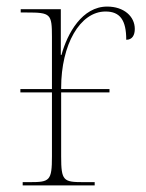

<svg xmlns="http://www.w3.org/2000/svg" viewBox="-20 -564 445 584"><path d="M49 0H268V-10H233C173 -10 166 -14 166 -88V-283H313V-293H166V-297C166 -428 223 -529 301 -529C345 -529 364 -503 364 -443C383 -443 390 -458 390 -476C390 -514 357 -544 306 -544C230 -544 185 -463 167 -397H165V-536H43V-526H61C134 -526 138 -522 138 -452V-293H42V-283H138V-88C138 -14 131 -10 71 -10H49Z"/></svg>

Font: Noto Serif Display Thin
Style: Regular
Weight: 100
Designer: Monotype Design Team
Foundry: Monotype Imaging Inc.
Version: Version 2.009